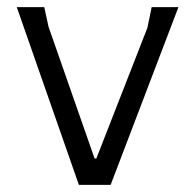

<svg xmlns="http://www.w3.org/2000/svg" viewBox="-20 -518 540 538"><path d="M201 0H290L480 -498H405L393 -440L250 -74H245L116 -443L104 -498H27Z"/></svg>

Font: Alegreya Sans SC
Style: Regular
Weight: 400
Designer: Juan Pablo del Peral
Foundry: Huerta Tipografica
Version: Version 1.000;PS 001.000;hotconv 1.0.70;makeotf.lib2.5.58329